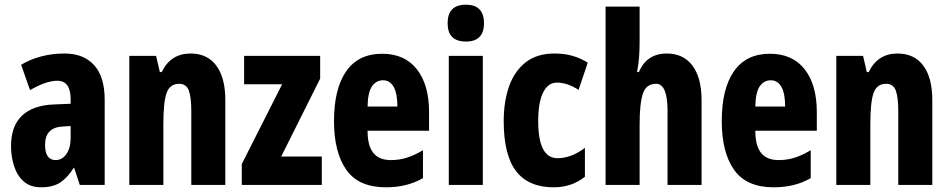

<svg xmlns="http://www.w3.org/2000/svg" viewBox="-20 -788 4044 818"><path d="M255 -560Q336 -560 381 -510.5Q426 -461 426 -363V0H320L296 -73H294Q268 -31 236.5 -10.5Q205 10 156 10Q109 10 81 -15Q53 -40 40 -80.5Q27 -121 27 -165Q27 -252 74.5 -296Q122 -340 211 -343L281 -346V-365Q281 -444 224 -444Q177 -444 108 -404L70 -512Q108 -535 155 -547.5Q202 -560 255 -560ZM247 -249Q172 -245 172 -171Q172 -106 217 -106Q245 -106 263 -132Q281 -158 281 -201V-251Z M792 -560Q863 -560 901.5 -508.5Q940 -457 940 -361V0H795V-316Q795 -373 784.5 -402Q774 -431 743 -431Q704 -431 690 -392.5Q676 -354 676 -258V0H531V-550H645L661 -481H669Q707 -560 792 -560Z M1351 0H1010V-89L1182 -429H1020V-550H1344V-453L1178 -121H1351Z M1608 -559Q1704 -559 1756 -493Q1808 -427 1808 -310V-231H1546Q1546 -167 1570.5 -136.5Q1595 -106 1645 -106Q1681 -106 1713 -116Q1745 -126 1782 -148V-29Q1747 -9 1708 0.5Q1669 10 1624 10Q1508 10 1455.5 -64.5Q1403 -139 1403 -272Q1403 -410 1455 -484.5Q1507 -559 1608 -559ZM1612 -446Q1583 -446 1565 -420.5Q1547 -395 1546 -334H1673Q1673 -390 1657 -418Q1641 -446 1612 -446Z M1965 -768Q2042 -768 2042 -689Q2042 -611 1965 -611Q1887 -611 1887 -689Q1887 -768 1965 -768ZM2037 -550V0H1892V-550Z M2339 10Q2232 10 2179 -58.5Q2126 -127 2126 -272Q2126 -354 2148.5 -419Q2171 -484 2219 -522Q2267 -560 2342 -560Q2385 -560 2419.5 -550Q2454 -540 2484 -521L2445 -405Q2398 -436 2352 -436Q2315 -436 2294 -394Q2273 -352 2273 -272Q2273 -114 2355 -114Q2414 -114 2472 -158V-35Q2416 10 2339 10Z M2705 -605Q2705 -573 2702.5 -542Q2700 -511 2694 -481H2702Q2735 -560 2821 -560Q2892 -560 2930.5 -508Q2969 -456 2969 -361V0H2824V-316Q2824 -431 2775 -431Q2733 -431 2719 -389Q2705 -347 2705 -258V0H2560V-760H2705Z M3260 -559Q3356 -559 3408 -493Q3460 -427 3460 -310V-231H3198Q3198 -167 3222.5 -136.5Q3247 -106 3297 -106Q3333 -106 3365 -116Q3397 -126 3434 -148V-29Q3399 -9 3360 0.5Q3321 10 3276 10Q3160 10 3107.5 -64.5Q3055 -139 3055 -272Q3055 -410 3107 -484.5Q3159 -559 3260 -559ZM3264 -446Q3235 -446 3217 -420.5Q3199 -395 3198 -334H3325Q3325 -390 3309 -418Q3293 -446 3264 -446Z M3804 -560Q3875 -560 3913.5 -508.5Q3952 -457 3952 -361V0H3807V-316Q3807 -373 3796.5 -402Q3786 -431 3755 -431Q3716 -431 3702 -392.5Q3688 -354 3688 -258V0H3543V-550H3657L3673 -481H3681Q3719 -560 3804 -560Z"/></svg>

Font: Noto Sans Myanmar UI ExtraCondensed ExtraBold
Style: Regular
Weight: 800
Width: 2
Designer: Monotype Design Team
Foundry: Monotype Imaging Inc.
Version: Version 2.103; ttfautohint (v1.8.4.7-5d5b)